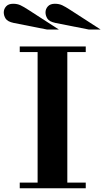

<svg xmlns="http://www.w3.org/2000/svg" viewBox="-85 -1001 555 1021"><path d="M115 -15V-754H273V-15ZM20 0V-30H371V0ZM20 -724V-754H371V-724ZM387 -844 210 -879Q177 -886 167 -902Q157 -918 157 -935Q157 -953 169.5 -967Q182 -981 207 -981Q229 -981 246 -973Q263 -965 289 -948L450 -844ZM165 -844 -12 -879Q-45 -886 -55 -902Q-65 -918 -65 -935Q-65 -953 -52.5 -967Q-40 -981 -15 -981Q7 -981 24 -973Q41 -965 67 -948L228 -844Z"/></svg>

Font: Libre Bodoni
Style: Regular
Weight: 400
Designer: Pablo Impallari, Rodrigo Fuenzalida
Foundry: Impallari Type
Version: Version 2.005;gftools[0.9.23]